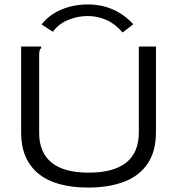

<svg xmlns="http://www.w3.org/2000/svg" viewBox="-20 -832 790 863"><path d="M377 11Q227 11 151 -53Q75 -117 75 -235V-623H165V-616Q159 -610 157.5 -603Q156 -596 156 -579V-234Q156 -147 211.5 -101.5Q267 -56 378 -56Q604 -56 604 -237V-623H681V-238Q681 -152 643.5 -96.5Q606 -41 537.5 -15Q469 11 377 11ZM218 -689 167 -722Q201 -766 256 -789Q311 -812 374 -812Q497 -812 579 -723L531 -686Q499 -724 459 -742Q419 -760 374 -760Q329 -760 285.5 -742Q242 -724 218 -689Z"/></svg>

Font: Inconsolata ExtraExpanded
Style: Regular
Weight: 400
Width: 8
Monospace: yes
Designer: Raph Levien, Cyreal, Brenton Simpson
Foundry: Raph Levien, Cyreal, Google
Version: Version 3.001; ttfautohint (v1.8.2.53-6de2)